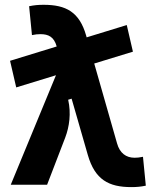

<svg xmlns="http://www.w3.org/2000/svg" viewBox="-20 -762 626 792"><path d="M46.9 -401.4 210.9 -451.7 24.4 0H174.3L249 -194.3C266.1 -239.3 273.9 -294.4 261.2 -350.6L275.4 -355L342.3 -122.6C371.6 -21 428.2 9.8 521.5 9.8C544.4 9.8 560.1 8.3 581.5 3.9L569.8 -115.2C555.2 -112.3 545.9 -111.3 535.2 -111.3C500 -111.3 474.1 -130.4 462.9 -170.4L368.7 -500L528.3 -548.8L502.9 -658.7L337.4 -607.9L335.4 -615.2C307.6 -712.9 252 -742.2 160.2 -742.2C137.2 -742.2 121.6 -740.7 100.1 -736.3L111.8 -617.2C126.5 -620.1 134.8 -621.1 146.5 -621.1C179.7 -621.1 202.6 -610.4 213.9 -570.3L21.5 -511.2Z"/></svg>

Font: Cascadia Code
Style: Bold
Weight: 700
Monospace: yes
Designer: Aaron Bell
Foundry: Saja Typeworks
Version: Version 2404.023